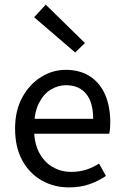

<svg xmlns="http://www.w3.org/2000/svg" viewBox="-20 -801 536 833"><path d="M279.4 12Q213.8 12 160.7 -18.3Q107.5 -48.6 76.4 -105.5Q45.4 -162.5 45.4 -242.9Q45.4 -322.1 77.1 -379.2Q108.7 -436.4 158.8 -467.2Q208.8 -498 264.9 -498Q327.3 -498 370.5 -469.7Q413.8 -441.5 436.1 -390.3Q458.4 -339.2 458.4 -270Q458.4 -257.5 457.5 -245.2Q456.6 -232.9 453.9 -220.8H104.3V-285.6H384.2Q384.2 -356.4 353.7 -393.9Q323.1 -431.3 266.1 -431.3Q232.7 -431.3 201 -412.7Q169.3 -394 148.5 -352.8Q127.7 -311.5 127.7 -243.7Q127.7 -181.8 149.4 -139.9Q171.2 -98 208.1 -76.6Q244.9 -55.3 288.7 -55.3Q324.2 -55.3 354.4 -65Q384.7 -74.8 409.7 -91.6L439.6 -37.7Q408.3 -16 368.7 -2Q329.1 12 279.4 12ZM306.2 -573.3 128 -726.2 178.5 -780.8 348.5 -614.3Z"/></svg>

Font: Source Sans 3 Variable
Style: Regular
Weight: 200
Designer: Paul D. Hunt
Foundry: Adobe Systems Incorporated
Version: Version 3.026